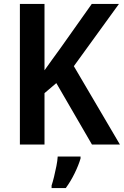

<svg xmlns="http://www.w3.org/2000/svg" viewBox="-20 -734 629 975"><path d="M589 0H447L266 -312L206 -261V0H81V-714H206V-377Q223 -402 243.5 -429.5Q264 -457 286 -488L446 -714H584L355 -398ZM389 71Q379 105 359 146Q339 187 314 221H242V208Q248 190 254.5 163.5Q261 137 266.5 109Q272 81 273 61H389Z"/></svg>

Font: Noto Sans Lao UI SemCond SemBd
Style: Regular
Weight: 600
Width: 4
Designer: Monotype Design Team
Foundry: Monotype Imaging Inc.
Version: Version 2.000; ttfautohint (v1.8.4.7-5d5b)